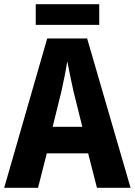

<svg xmlns="http://www.w3.org/2000/svg" viewBox="-20 -899 645 919"><path d="M455 -879H151V-780H455ZM444 0H605L397 -715H206L0 0H162L204 -165H402ZM332 -461 374 -292H232L274 -462C284 -506 296 -566 302 -606C309 -567 323 -502 332 -461Z"/></svg>

Font: Noto Sans Oriya Cond Bold
Style: Bold
Weight: 700
Width: 3
Designer: Amélie Bonet and Sol Matas
Foundry: Google LLC
Version: Version 2.006